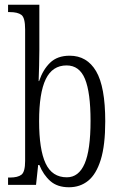

<svg xmlns="http://www.w3.org/2000/svg" viewBox="-20 -780 508 810"><path d="M271 10Q222 10 192.5 -16Q163 -42 146 -84H141L132 0H14V-31H22Q55 -31 70.5 -43Q86 -55 86 -101V-656Q86 -705 70.5 -717Q55 -729 21 -729H14V-760H146V-569Q146 -542 145 -503.5Q144 -465 143 -438H145Q161 -486 191.5 -515.5Q222 -545 274 -545Q347 -545 385.5 -479.5Q424 -414 424 -268Q424 -167 405 -106Q386 -45 352 -17.5Q318 10 271 10ZM262 -32Q312 -32 337 -89.5Q362 -147 362 -270Q362 -390 338.5 -447Q315 -504 261 -504Q201 -504 173 -446Q145 -388 145 -269Q145 -149 172.5 -90.5Q200 -32 262 -32Z"/></svg>

Font: Noto Serif Ethiopic ExtraCondensed Light
Style: Regular
Weight: 300
Width: 2
Designer: Monotype Design Team
Foundry: Monotype Imaging Inc.
Version: Version 2.102; ttfautohint (v1.8.4.7-5d5b)